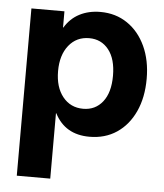

<svg xmlns="http://www.w3.org/2000/svg" viewBox="-52 -572 703 823"><g transform="rotate(5 299.0 -161.0)"><path d="M50.8 204.1V-515.6H192.9V-445.8H194.3Q218.3 -485.8 257.6 -506.1Q296.9 -526.4 347.2 -526.4Q413.1 -526.4 463.1 -492.4Q513.2 -458.5 541.3 -397.9Q569.3 -337.4 569.3 -258.3Q569.3 -177.7 541.5 -117.2Q513.7 -56.6 463.6 -22.9Q413.6 10.7 346.2 10.7Q241.2 10.7 196.3 -77.1H194.8V204.1ZM309.1 -106.4Q361.3 -106.4 392.8 -146.2Q424.3 -186 424.3 -258.3Q424.3 -330.6 392.8 -370.4Q361.3 -410.2 309.1 -410.2Q254.4 -410.2 221.2 -368.7Q188 -327.1 188 -258.3Q188 -189 221.2 -147.7Q254.4 -106.4 309.1 -106.4Z"/></g></svg>

Font: Inter Display
Style: Bold
Weight: 700
Designer: Rasmus Andersson
Foundry: rsms
Version: Version 4.001;git-9221beed3